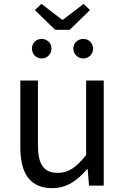

<svg xmlns="http://www.w3.org/2000/svg" viewBox="-20 -959 647 992"><path d="M250 13C325 13 379 -26 430 -85H433L440 0H516V-543H425V-158C373 -93 334 -66 278 -66C206 -66 176 -109 176 -210V-543H85V-199C85 -61 136 13 250 13ZM265 -805H340L445 -907L412 -939L305 -857H301L194 -939L160 -907ZM195 -657C224 -657 246 -680 246 -708C246 -736 224 -758 195 -758C166 -758 145 -736 145 -708C145 -680 166 -657 195 -657ZM411 -657C439 -657 461 -680 461 -708C461 -736 439 -758 411 -758C381 -758 359 -736 359 -708C359 -680 381 -657 411 -657Z"/></svg>

Font: Microsoft YaHei
Style: Regular
Weight: 400
Designer: Ryoko NISHIZUKA 西塚涼子 (kana, bopomofo & ideographs); Paul D. Hunt (Latin, Greek & Cyrillic); Sandoll Communications 산돌커뮤니
Foundry: Adobe
Version: Version 2.001;hotconv 1.0.111;makeotfexe 2.5.65597